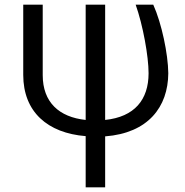

<svg xmlns="http://www.w3.org/2000/svg" viewBox="-20 -566 787 818"><path d="M79 -546V-247C79 -89 183 1 345 14V232H428V15C611 1 696 -110 697 -254C696 -336 669 -466 633 -546H558C589 -459 613 -326 613 -254C613 -141 553 -68 428 -55V-546H345V-55C232 -67 162 -130 162 -246V-546Z"/></svg>

Font: Wafeq
Style: Regular
Weight: 400
Designer: Rasmus Andersson & Azza Alameddine
Foundry: Google & TypeTogether
Version: Version 3.000;FEAKit 1.0